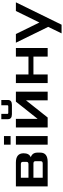

<svg xmlns="http://www.w3.org/2000/svg" viewBox="955 -1695 950 2900"><g transform="rotate(-90 1430.0 -245.0)"><path d="M65 0V-480H425Q565 -480 565 -363Q565 -280 505 -255Q575 -232 575 -153V-112Q575 0 435 0ZM195 -75H410Q445 -75 445 -103V-187Q445 -215 410 -215H195ZM195 -290H400Q435 -290 435 -318V-377Q435 -405 400 -405H195Z M695 0V-480H825V0ZM695 -560V-660H825V-560Z M955 0V-480H1085V-152L1345 -480H1495V0H1365V-328L1105 0ZM1080 -600V-700H1160V-607Q1160 -595 1175 -595H1275Q1290 -595 1290 -607V-700H1370V-600Q1370 -540 1295 -540H1155Q1080 -540 1080 -600Z M1625 0V-480H1755V-290H2025V-480H2155V0H2025V-215H1755V0Z M2235 -480H2366L2540 -125L2714 -480H2845L2507 210H2376L2474 8Z"/></g></svg>

Font: Xolonium
Style: Regular
Weight: 400
Designer: Severin Meyer
Version: Version 4.2